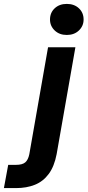

<svg xmlns="http://www.w3.org/2000/svg" viewBox="-133 -743 448 983"><path d="M-113 220 -91 101H-51Q-19 101 -4 88.5Q11 76 17 47L113 -501H253L157 46Q145 109 116.5 147.5Q88 186 45.5 203Q3 220 -51 220ZM209 -564Q171 -564 147 -587Q123 -610 123 -643Q123 -678 147 -700.5Q171 -723 209 -723Q247 -723 271 -700.5Q295 -678 295 -643Q295 -610 271 -587Q247 -564 209 -564Z"/></svg>

Font: DM Sans 18pt ExtraBold
Style: Italic
Weight: 800
Italic angle: -10°
Designer: Colophon Foundry, Jonny Pinhorn
Foundry: Colophon Foundry
Version: Version 4.004;gftools[0.9.30]